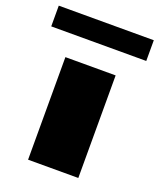

<svg xmlns="http://www.w3.org/2000/svg" viewBox="-183 -779 716 862"><g transform="rotate(20 175.0 -348.5)"><path d="M55 -490H295V0H55ZM-52 -598V-697H402V-598Z"/></g></svg>

Font: Syne ExtraBold
Style: Regular
Weight: 800
Designer: Lucas Descroix
Foundry: Bonjour Monde
Version: Version 2.200; ttfautohint (v1.8.4)